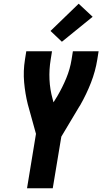

<svg xmlns="http://www.w3.org/2000/svg" viewBox="-20 -1010 549 1030"><path d="M125 0 173 -292 129 -451Q115 -507 109.5 -568Q104 -629 114 -691L121 -735H259L252 -691Q243 -637 245.5 -583.5Q248 -530 262 -480L267 -461L288 -495Q315 -541 335.5 -590.5Q356 -640 364 -691L371 -735H509L502 -691Q492 -628 468 -566.5Q444 -505 411 -447Q409 -444 407.5 -441.5Q406 -439 404 -436L309 -277L263 0ZM312 -786 251 -844 402 -990 477 -920Z"/></svg>

Font: Iosevka Term Curly Hv Obl
Style: Regular
Weight: 900
Italic angle: -9°
Designer: Belleve Invis
Foundry: Belleve Invis
Version: Version 32.3.0